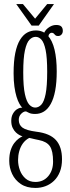

<svg xmlns="http://www.w3.org/2000/svg" viewBox="-20 -677 346 946"><path d="M154.5 249Q111.5 249 82.8 229.8Q54 210.5 39.8 180Q25.5 149.5 25.5 115.5Q25.5 85 32.5 63.5Q39.5 42 50.2 28Q61 14 72 6Q83 -2 91 -5.5Q86 -6.5 77 -11Q68 -15.5 58.8 -24Q49.5 -32.5 42.5 -46.8Q35.5 -61 35.5 -81.5Q35.5 -102 43.5 -116.2Q51.5 -130.5 62.5 -138Q73.5 -145.5 83 -146Q84.5 -146.5 87 -146.5Q89.5 -146.5 90 -146Q83.5 -152 75.8 -165.5Q68 -179 61.5 -200.2Q55 -221.5 51 -250.2Q47 -279 47 -315.5Q47 -375 55.2 -415.5Q63.5 -456 78.5 -480.5Q93.5 -505 113.2 -516Q133 -527 156.5 -527Q192.5 -527 215.2 -502.2Q238 -477.5 248.8 -432.2Q259.5 -387 259.5 -325.5Q259.5 -270.5 252 -230.8Q244.5 -191 230.2 -165.2Q216 -139.5 196.5 -127.5Q177 -115.5 153.5 -115.5Q133.5 -115.5 122.8 -121Q112 -126.5 110.5 -127Q110 -127.5 109.2 -127.8Q108.5 -128 106.5 -128Q96 -128 84.2 -116.2Q72.5 -104.5 72.5 -86.5Q72.5 -61.5 91 -48Q109.5 -34.5 159.5 -28Q225.5 -20 255.5 13Q285.5 46 285.5 107.5Q285.5 143 275 169.5Q264.5 196 246 213.8Q227.5 231.5 204.2 240.2Q181 249 154.5 249ZM154.5 219.5Q193.5 219.5 217.5 191.2Q241.5 163 241.5 119.5Q241.5 66.5 225.8 43.5Q210 20.5 171.5 13Q161 11 151.5 8.8Q142 6.5 134.8 4.8Q127.5 3 124 2.5Q104.5 13 92.5 30Q80.5 47 74.8 68Q69 89 69 111.5Q69 137.5 78.2 162.2Q87.5 187 106.5 203.2Q125.5 219.5 154.5 219.5ZM153.5 -147Q170 -147 183.5 -161.2Q197 -175.5 204.8 -213.8Q212.5 -252 212.5 -323.5Q212.5 -393.5 204.8 -430.5Q197 -467.5 184.2 -481.5Q171.5 -495.5 155.5 -495.5Q139.5 -495.5 125.5 -481.5Q111.5 -467.5 103 -429.5Q94.5 -391.5 94.5 -320.5Q94.5 -250 102.8 -212.8Q111 -175.5 124.5 -161.2Q138 -147 153.5 -147ZM192.5 -497Q196 -523 215.8 -538.5Q235.5 -554 256.5 -554Q274.5 -554 282 -546.5Q289.5 -539 289.5 -525Q289.5 -514 283 -506.8Q276.5 -499.5 265.5 -499.5Q257 -499.5 252.8 -503.5Q248.5 -507.5 245.2 -511.5Q242 -515.5 235 -515.5Q228 -515.5 223.2 -509.8Q218.5 -504 218.5 -494.5ZM135.5 -551 60 -657H93L153 -585L212.5 -657H246L171 -551Z"/></svg>

Font: Imbue Thin 10pt ExtraLight
Style: Regular
Weight: 250
Version: Version 1.102